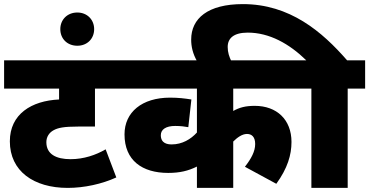

<svg xmlns="http://www.w3.org/2000/svg" viewBox="-20 -916 1800 936"><path d="M574 -484V-622H0V-484H268V-431C134 -425 28 -360 28 -227C28 -82 144 0 310 0C391 0 477 -19 547 -51L495 -188C447 -160 388 -140 324 -140C254 -140 206 -164 206 -223C206 -248 219 -269 241 -281C263 -293 291 -299 361 -299H443V-484Z M274 -774C274 -727 308 -693 357 -693C405 -693 439 -727 439 -774C439 -820 405 -855 357 -855C308 -855 274 -820 274 -774Z M1443 -484V-622H559V-484H940V-270C910 -237 868 -212 817 -212C796 -212 764 -217 764 -257C764 -285 789 -302 834 -302C861 -302 882 -299 898 -296L913 -431C882 -436 850 -440 809 -440C672 -440 587 -369 587 -261C587 -134 673 -73 800 -73C856 -73 898 -83 940 -104V0H1117V-226C1136 -245 1160 -263 1184 -263C1206 -263 1224 -250 1224 -214C1224 -178 1205 -143 1174 -103L1327 -20C1382 -96 1401 -161 1401 -224C1401 -333 1329 -400 1222 -400C1177 -400 1147 -392 1117 -375V-484Z M1498 -484V0H1675V-484H1760V-622H1672C1550 -762 1393 -896 1164 -896C993 -896 912 -826 912 -723C912 -690 919 -655 942 -615H1109C1097 -640 1090 -661 1090 -687C1090 -730 1120 -757 1188 -757C1293 -757 1390 -703 1473 -622H1428V-484Z"/></svg>

Font: Noto Sans Black
Style: Italic
Weight: 900
Italic angle: -12°
Designer: Monotype Design Team
Foundry: Monotype Imaging Inc.
Version: Version 2.013